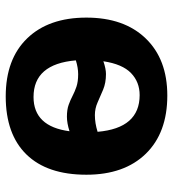

<svg xmlns="http://www.w3.org/2000/svg" viewBox="12 -590 588 651"><g transform="rotate(-90 305.5 -264.0)"><path d="M571.8 -264.6Q571.8 -136.7 501.2 -63.5Q430.7 9.8 307.6 9.8Q181.2 9.8 110.1 -63.2Q39.1 -136.2 39.1 -264.6Q39.1 -397.5 107.7 -467.8Q176.3 -538.1 304.7 -538.1Q431.2 -538.1 501.5 -465.3Q571.8 -392.6 571.8 -264.6ZM379.9 -292.5Q401.9 -292.5 426.8 -300.3Q414.6 -443.8 302.7 -443.8Q202.6 -443.8 186.5 -321.8Q213.9 -330.6 235.8 -330.6Q259.8 -330.6 276.1 -324.7Q292.5 -318.8 306.4 -311.5Q320.3 -304.2 337.4 -298.3Q354.5 -292.5 379.9 -292.5ZM241.2 -235.8Q213.9 -235.8 184.6 -226.6Q196.8 -84 309.1 -84Q353.5 -84 383.8 -113.3Q414.1 -142.6 423.8 -207Q398.4 -198.2 380.4 -198.2Q350.6 -198.2 327.6 -207.8Q304.7 -217.3 284.2 -226.6Q263.7 -235.8 241.2 -235.8Z"/></g></svg>

Font: Arimo
Style: Bold
Weight: 700
Designer: Steve Matteson
Foundry: Monotype Imaging Inc.
Version: Version 1.33